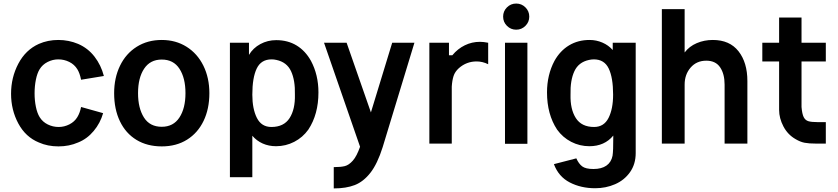

<svg xmlns="http://www.w3.org/2000/svg" viewBox="-20 -801 4673 1071"><path d="M411.5 -147.9Q395.8 -121.9 367.2 -107.3Q338.5 -92.7 307.3 -92.7Q275 -92.7 246.4 -106.8Q217.7 -120.8 201 -147.9Q187.5 -169.8 180.2 -205.2Q172.9 -240.6 172.9 -280.2Q172.9 -320.8 180.2 -356.8Q187.5 -392.7 201 -414.6Q216.7 -440.6 245.3 -455.2Q274 -469.8 305.2 -469.8Q337.5 -469.8 366.1 -455.7Q394.8 -441.7 411.5 -414.6Q425 -392.7 432.3 -356.2L559.4 -377.1Q543.8 -437.5 507.3 -484.9Q470.8 -532.3 415.6 -556.2Q363.5 -578.1 305.2 -578.1Q246.9 -578.1 196.9 -556.2Q122.9 -522.9 82.3 -445.8Q41.7 -368.8 41.7 -278.1Q41.7 -187.5 82.3 -112Q122.9 -36.5 196.9 -6.2Q245.8 15.6 306.2 15.6Q365.6 15.6 415.6 -6.2Q465.6 -26 502.6 -70.3Q539.6 -114.6 555.2 -169.8L432.3 -204.2Q426 -171.9 411.5 -147.9Z M882.3 -578.1Q803.1 -578.1 742.7 -540.1Q682.3 -502.1 649.5 -434.4Q616.7 -366.7 616.7 -281.2Q616.7 -191.7 649 -124.5Q681.2 -57.3 741.1 -20.8Q801 15.6 882.3 15.6Q963.5 15.6 1023.4 -21.9Q1083.3 -59.4 1115.6 -126.6Q1147.9 -193.8 1147.9 -281.2Q1147.9 -366.7 1114.6 -434.4Q1081.2 -502.1 1020.8 -540.1Q960.4 -578.1 882.3 -578.1ZM882.3 -468.8Q947.9 -468.8 981.2 -417.2Q1014.6 -365.6 1014.6 -281.2Q1014.6 -196.9 980.7 -145.3Q946.9 -93.8 882.3 -93.8Q815.6 -93.8 782.8 -145.8Q750 -197.9 750 -281.2Q750 -366.7 783.9 -417.7Q817.7 -468.8 882.3 -468.8Z M1756.3 -285.4Q1756.3 -163.5 1700 -78.1Q1668.8 -34.4 1621.4 -9.9Q1574 14.6 1519.8 14.6Q1479.2 14.6 1445.3 -0.5Q1411.5 -15.6 1387.5 -43.8V187.5H1262.5V-562.5H1368.8V-494.8Q1391.7 -533.3 1432.3 -555.2Q1472.9 -577.1 1520.8 -577.1Q1585.4 -577.1 1634.4 -547.4Q1683.3 -517.7 1714.6 -461.5Q1756.3 -383.3 1756.3 -285.4ZM1625 -272.9Q1627.1 -353.1 1603.6 -403.6Q1580.2 -454.2 1521.9 -466.7Q1508.3 -469.8 1494.8 -469.8Q1436.5 -469.8 1412 -418.8Q1387.5 -367.7 1387.5 -272.9Q1387.5 -193.8 1413 -143.2Q1438.5 -92.7 1493.8 -92.7Q1563.5 -92.7 1595.3 -142.2Q1627.1 -191.7 1625 -272.9Z M2291.7 -562.5 2114.6 19.8Q2085.4 112.5 2046.4 162.5Q2007.3 212.5 1958.9 231.3Q1910.4 250 1842.7 250H1841.7V131.2H1842.7Q1881.3 131.2 1903.6 125.5Q1926 119.8 1947.9 95.3Q1969.8 70.8 1988.5 17.7L1787.5 -562.5H1913.5L2049 -174L2167.7 -562.5Z M2657.3 -567.7Q2677.1 -567.7 2703.1 -562.5V-442.7Q2671.9 -458.3 2638.5 -458.3Q2582.3 -458.3 2539.6 -420.8Q2517.7 -401 2509.9 -376.6Q2502.1 -352.1 2500 -317.7V0H2375V-562.5H2484.4V-492.7H2503.1Q2533.3 -529.2 2572.9 -548.4Q2612.5 -567.7 2657.3 -567.7Z M2796.9 -562.5V1H2921.9V-562.5ZM2786.5 -708.3Q2786.5 -738.5 2807.8 -759.9Q2829.2 -781.2 2859.4 -781.2Q2889.6 -781.2 2910.9 -759.9Q2932.3 -738.5 2932.3 -708.3Q2932.3 -678.1 2910.9 -656.8Q2889.6 -635.4 2859.4 -635.4Q2829.2 -635.4 2807.8 -656.8Q2786.5 -678.1 2786.5 -708.3Z M3526 -562.5V53.1Q3526 114.6 3494.3 159.4Q3462.5 204.2 3410.9 226.6Q3359.4 249 3300 249Q3220.8 249 3158.3 216.7Q3095.8 184.4 3069.8 114.6L3194.8 82.3Q3208.3 112.5 3227.6 127.1Q3246.9 141.7 3290.6 141.7Q3335.4 141.7 3362.5 122.9Q3389.6 104.2 3396.9 67.7Q3399 54.2 3400 29.2Q3401 4.2 3401 -44.8Q3352.1 14.6 3267.7 14.6Q3213.5 14.6 3166.1 -9.9Q3118.8 -34.4 3087.5 -78.1Q3031.3 -163.5 3031.3 -285.4Q3031.3 -383.3 3072.9 -461.5Q3104.2 -517.7 3154.2 -547.9Q3204.2 -578.1 3268.8 -578.1Q3306.3 -578.1 3340.1 -563.5Q3374 -549 3397.9 -521.9V-562.5ZM3400 -272.9Q3400 -367.7 3375.5 -418.8Q3351 -469.8 3292.7 -469.8Q3280.2 -469.8 3265.6 -466.7Q3207.3 -454.2 3183.9 -403.6Q3160.4 -353.1 3162.5 -272.9Q3160.4 -191.7 3192.2 -142.2Q3224 -92.7 3293.8 -92.7Q3349 -92.7 3374.5 -143.2Q3400 -193.8 3400 -272.9Z M4149 0V-349Q4149 -452.1 4099.5 -515.1Q4050 -578.1 3956.2 -578.1Q3908.3 -578.1 3866.7 -560.4Q3825 -542.7 3799 -508.3V-750H3671.9V0H3799V-329.2Q3799 -385.4 3832.3 -424Q3865.6 -462.5 3919.8 -462.5Q3971.9 -462.5 3996.9 -425.5Q4021.9 -388.5 4021.9 -329.2V0Z M4540.6 -119.8Q4506.3 -119.8 4489.1 -125Q4471.9 -130.2 4463 -147.9Q4454.2 -165.6 4451 -204.2V-458.3H4586.5V-562.5H4451V-703.1H4326V-562.5H4232.3V-458.3H4326V-187.5Q4326 -141.7 4350 -95.8Q4374 -50 4417.7 -25Q4443.8 -9.4 4468.2 -4.7Q4492.7 0 4532.3 0H4586.5V-119.8Z"/></svg>

Font: Vladivostok Bold
Style: Regular
Weight: 700
Width: 4
Designer: Michael Sharanda
Foundry: Michael Sharanda
Version: Version 1.005